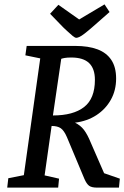

<svg xmlns="http://www.w3.org/2000/svg" viewBox="-20 -858 569 878"><path d="M13 0 18 -43 89 -57 164 -591 96 -605 102 -648H324Q384 -648 425.5 -632.5Q467 -617 489 -584Q511 -551 511 -499Q511 -445 487 -402Q463 -359 421 -331.5Q379 -304 323 -297Q348 -285 364 -264Q380 -243 395 -206L456 -66L528 -41L524 0H425Q399 0 387.5 -8.5Q376 -17 366 -40L286 -231Q273 -261 258 -271.5Q243 -282 216 -282L184 -56L250 -41L246 0ZM222 -330Q315 -330 364.5 -368.5Q414 -407 414 -493Q414 -544 387.5 -569.5Q361 -595 306 -595Q287 -595 276 -593Q265 -591 260 -589ZM329 -685Q323 -685 312 -694Q301 -703 290 -713.5Q279 -724 272 -730L209 -795L247 -836L342 -769L458 -838L481 -803L407 -738Q383 -717 367.5 -705Q352 -693 343 -689Q334 -685 329 -685Z"/></svg>

Font: Faustina Light Medium
Style: Italic
Weight: 500
Italic angle: -8°
Version: Version 1.200